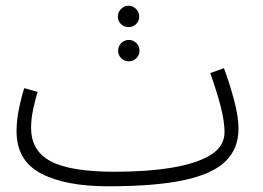

<svg xmlns="http://www.w3.org/2000/svg" viewBox="-20 -632 922 673"><path d="M359 21Q209 21 123.5 -24Q38 -69 38 -172Q38 -208 46 -248.5Q54 -289 65 -323L112 -310Q104 -285 96.5 -250.5Q89 -216 89 -184Q89 -103 158 -66.5Q227 -30 382 -30Q497 -30 583.5 -44.5Q670 -59 718.5 -89Q767 -119 767 -169Q767 -207 753.5 -259Q740 -311 717 -376L765 -393Q785 -339 800.5 -281Q816 -223 816 -181Q816 -111 770.5 -66.5Q725 -22 624.5 -0.5Q524 21 359 21ZM431 -537Q415 -537 404 -547.5Q393 -558 393 -574Q393 -589 404 -600.5Q415 -612 431 -612Q446 -612 457 -600.5Q468 -589 468 -574Q468 -558 457 -547.5Q446 -537 431 -537ZM432 -417Q416 -417 405 -428Q394 -439 394 -454Q394 -470 405 -481Q416 -492 432 -492Q447 -492 458 -481Q469 -470 469 -454Q469 -439 458 -428Q447 -417 432 -417Z"/></svg>

Font: Noto Sans Arabic SemCond Light
Style: Regular
Weight: 300
Width: 4
Designer: Monotype Design Team, Nadine Chahine, Nizar Qandah and Khaled Hosny
Foundry: Monotype Imaging Inc.
Version: Version 2.012; ttfautohint (v1.8.4.7-5d5b)